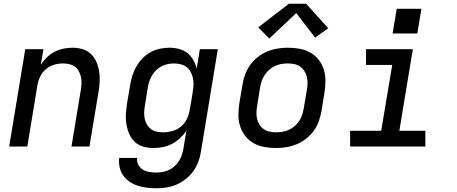

<svg xmlns="http://www.w3.org/2000/svg" viewBox="-20 -783 2440 1026"><path d="M29 0 115 -520H212L198 -437Q212 -459 231 -477Q250 -495 272.5 -506.5Q295 -518 319.5 -523Q344 -528 367 -528Q396 -528 422 -520Q448 -512 466.5 -494Q485 -476 495.5 -451.5Q506 -427 510 -400Q514 -373 512.5 -345Q511 -317 506 -289L458 0H362L412 -303Q415 -320 415.5 -337.5Q416 -355 412.5 -371.5Q409 -388 401 -402.5Q393 -417 380.5 -426.5Q368 -436 351 -440Q334 -444 317 -444Q293 -444 269 -437Q245 -430 225.5 -413.5Q206 -397 195 -374.5Q184 -352 180 -328L126 0Z M817 223Q791 223 765.5 220Q740 217 716.5 209.5Q693 202 673 188.5Q653 175 639 155.5Q625 136 619.5 111.5Q614 87 617 61H713Q710 81 719 97.5Q728 114 743.5 123.5Q759 133 778 136Q797 139 817 139Q833 139 850 136Q867 133 883.5 125Q900 117 913.5 104.5Q927 92 936.5 77Q946 62 951.5 45.5Q957 29 960 12L976 -84Q961 -62 941.5 -44Q922 -26 898.5 -14Q875 -2 850 3Q825 8 801 8Q772 8 745.5 0.5Q719 -7 700 -25Q681 -43 670.5 -67.5Q660 -92 655.5 -119Q651 -146 653 -174.5Q655 -203 659 -231L676 -331Q680 -356 688 -381Q696 -406 709.5 -429Q723 -452 742 -471.5Q761 -491 784.5 -504Q808 -517 834 -522.5Q860 -528 885 -528Q911 -528 936.5 -521.5Q962 -515 981 -500Q1000 -485 1012.5 -463Q1025 -441 1031 -416L1048 -520H1144L1054 26Q1050 53 1040.5 79.5Q1031 106 1014 130Q997 154 974 172.5Q951 191 925 202.5Q899 214 871.5 218.5Q844 223 817 223ZM852 -76Q876 -76 900.5 -82.5Q925 -89 945.5 -105.5Q966 -122 977.5 -145Q989 -168 993 -192Q998 -217 1002 -242Q1006 -267 1010 -292Q1013 -311 1014 -329.5Q1015 -348 1011 -365.5Q1007 -383 999 -398.5Q991 -414 977.5 -424.5Q964 -435 946 -439.5Q928 -444 909 -444Q893 -444 876 -440.5Q859 -437 843.5 -429Q828 -421 815 -408.5Q802 -396 793 -381Q784 -366 778.5 -350Q773 -334 770 -317L754 -217Q751 -200 750.5 -182Q750 -164 753.5 -147.5Q757 -131 765.5 -117Q774 -103 787 -93Q800 -83 817 -79.5Q834 -76 852 -76Z M1455 8Q1423 8 1392.5 2.5Q1362 -3 1336 -17.5Q1310 -32 1291.5 -55.5Q1273 -79 1263.5 -107.5Q1254 -136 1254 -167.5Q1254 -199 1259 -231L1276 -331Q1280 -358 1290 -385Q1300 -412 1317 -436Q1334 -460 1358 -478.5Q1382 -497 1408.5 -508Q1435 -519 1463 -523.5Q1491 -528 1518 -528Q1550 -528 1581 -522.5Q1612 -517 1637.5 -502.5Q1663 -488 1682 -464.5Q1701 -441 1710 -412.5Q1719 -384 1719 -352.5Q1719 -321 1714 -289L1698 -189Q1693 -162 1683.5 -135Q1674 -108 1656.5 -84Q1639 -60 1615.5 -41.5Q1592 -23 1565 -12Q1538 -1 1510.5 3.5Q1483 8 1455 8ZM1456 -76Q1473 -76 1490.5 -79Q1508 -82 1524.5 -89.5Q1541 -97 1555 -109.5Q1569 -122 1579 -137Q1589 -152 1594.5 -169Q1600 -186 1603 -203L1620 -303Q1623 -321 1623.5 -338.5Q1624 -356 1619.5 -373Q1615 -390 1606 -404Q1597 -418 1583.5 -427.5Q1570 -437 1552.5 -440.5Q1535 -444 1517 -444Q1500 -444 1483 -441Q1466 -438 1449.5 -430.5Q1433 -423 1419 -410.5Q1405 -398 1395 -383Q1385 -368 1379 -351Q1373 -334 1370 -317L1354 -217Q1351 -199 1350.5 -181.5Q1350 -164 1354 -147Q1358 -130 1367 -116Q1376 -102 1390 -92.5Q1404 -83 1421 -79.5Q1438 -76 1456 -76ZM1419 -577 1360 -637 1524 -763H1616L1734 -632L1664 -582L1563 -713Z M1851 0V-84H2017L2076 -436H1936V-520H2186L2114 -84H2253V0ZM2078 -604 2100 -736H2232L2210 -604Z"/></svg>

Font: Iosevka SS04 Md Ex Obl
Style: Regular
Weight: 500
Width: 7
Italic angle: -9°
Monospace: yes
Designer: Belleve Invis
Foundry: Belleve Invis
Version: Version 19.0.0; ttfautohint (v1.8.4)